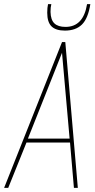

<svg xmlns="http://www.w3.org/2000/svg" viewBox="-45 -915 462 935"><path d="M-25 0 257 -710H273L334 0H315L296 -221H84L-5 0ZM91 -240H294L257 -658ZM271 -766Q227 -766 206 -786.5Q185 -807 185 -853Q185 -878 189 -895H205Q201 -880 201 -857Q202 -818 220 -801Q238 -784 274 -784Q361 -784 379 -895H395Q384 -825 354 -795.5Q324 -766 271 -766Z"/></svg>

Font: Georama SemiCondensed Thin
Style: Italic
Weight: 100
Width: 4
Italic angle: -9°
Designer: Jean-Baptiste Levee
Foundry: Production Type
Version: Version 1.000